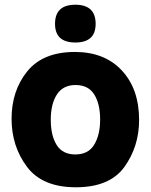

<svg xmlns="http://www.w3.org/2000/svg" viewBox="-20 -783 640 813"><path d="M385 -682Q385 -763 299 -763Q213 -763 213 -682Q213 -603 299 -603Q385 -603 385 -682ZM569 -275Q569 -406 496 -484.5Q423 -563 297 -563Q162 -563 95.5 -481Q29 -399 29 -280Q29 -164 94 -77Q159 10 301 10Q445 10 507 -76.5Q569 -163 569 -275ZM195 -276Q195 -343 221 -383Q247 -423 300 -423Q354 -423 379 -383Q404 -343 404 -277Q404 -212 379 -170.5Q354 -129 299 -129Q245 -129 220 -169Q195 -209 195 -276Z"/></svg>

Font: Noto Sans Mono UI ExtraBold
Style: Regular
Weight: 800
Designer: Monotype Design team
Foundry: Monotype Imaging Inc.
Version: 1.000